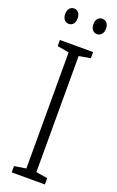

<svg xmlns="http://www.w3.org/2000/svg" viewBox="-170 -997 591 973"><g transform="rotate(20 125.5 -510.5)"><path d="M215 -66H36V-100L99 -110V-736L36 -747V-780H215V-747L153 -736V-110L215 -100ZM16 -914Q16 -933 25.5 -944Q35 -955 50 -955Q64 -955 73.5 -944Q83 -933 83 -914Q83 -893 73.5 -882.5Q64 -872 50 -872Q35 -872 25.5 -883Q16 -894 16 -914ZM168 -914Q168 -933 177.5 -944Q187 -955 202 -955Q216 -955 226 -944.5Q236 -934 236 -914Q236 -894 226 -883Q216 -872 202 -872Q187 -872 177.5 -883Q168 -894 168 -914Z"/></g></svg>

Font: Noto Sans Malayalam UI ExtraCondensed Light
Style: Regular
Weight: 300
Width: 2
Designer: Jelle Bosma - Monotype Design Team
Foundry: Monotype Imaging Inc.
Version: Version 2.104; ttfautohint (v1.8.4.7-5d5b)